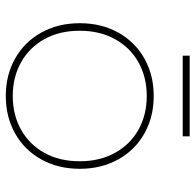

<svg xmlns="http://www.w3.org/2000/svg" viewBox="-26 -633 674 662"><g transform="rotate(90 311.0 -302.0)"><path d="M172 -619H450V-595H172ZM60 -240Q60 -315 92.5 -373Q125 -431 182 -463Q239 -495 311 -495Q383 -495 440 -463Q497 -431 529.5 -373Q562 -315 562 -240Q562 -165 529.5 -107Q497 -49 440 -17Q383 15 311 15Q239 15 182 -17Q125 -49 92.5 -107Q60 -165 60 -240ZM536 -240Q536 -309 507 -361.5Q478 -414 427 -442.5Q376 -471 311 -471Q246 -471 195 -442.5Q144 -414 115 -361.5Q86 -309 86 -240Q86 -170 115 -118Q144 -66 195 -37.5Q246 -9 311 -9Q376 -9 427 -37.5Q478 -66 507 -118Q536 -170 536 -240Z"/></g></svg>

Font: Prompt Thin
Style: Regular
Weight: 250
Designer: Katatrad Team
Foundry: CadsonDemak
Version: Version 1.001